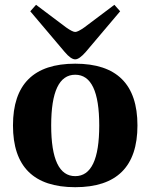

<svg xmlns="http://www.w3.org/2000/svg" viewBox="-20 -767 625 799"><path d="M106 -720 130 -747 255 -653Q282 -634 293 -634Q304 -634 331 -653L456 -747L480 -720L337 -551Q310 -520 293 -520Q275 -520 249 -551ZM293 12Q34 12 34 -245Q34 -502 293 -502Q552 -502 552 -245Q552 12 293 12ZM293 -456Q193 -456 193 -245Q193 -34 293 -34Q393 -34 393 -245Q393 -456 293 -456Z"/></svg>

Font: Heuristica
Style: Bold
Weight: 700
Version: Version 1.0.2